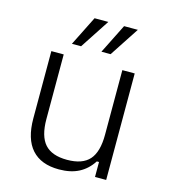

<svg xmlns="http://www.w3.org/2000/svg" viewBox="-112 -831 821 930"><g transform="rotate(15 299.0 -366.0)"><path d="M269 10Q179 10 132.5 -42Q86 -94 86 -197V-534H148V-210Q148 -124 183.5 -84.5Q219 -45 295 -45Q372 -45 407 -84.5Q442 -124 442 -210V-534H504V0H448V-75H437Q410 -33 369 -11.5Q328 10 269 10ZM173 -594 247 -742H316L219 -594ZM321 -594 395 -742H464L367 -594Z"/></g></svg>

Font: Mozilla Text ExtraLight
Style: Regular
Weight: 200
Designer: Studio DRAMA
Foundry: Studio DRAMA
Version: Version 1.000